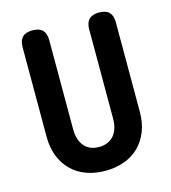

<svg xmlns="http://www.w3.org/2000/svg" viewBox="-110 -820 820 919"><g transform="rotate(-15 300.0 -360.0)"><path d="M69 -664Q69 -697 85 -713.5Q101 -730 135 -730Q169 -730 185 -713.5Q201 -697 201 -664V-221Q201 -197 207 -176.5Q213 -156 225 -140.5Q237 -125 256 -116.5Q275 -108 300 -108Q325 -108 344 -117Q363 -126 375 -141Q387 -156 393 -176.5Q399 -197 399 -221V-664Q399 -697 415 -713.5Q431 -730 465 -730Q499 -730 515 -713.5Q531 -697 531 -664V-220Q531 -167 514.5 -124.5Q498 -82 468 -52Q438 -22 395 -6Q352 10 300 10Q247 10 204.5 -6Q162 -22 132 -52Q102 -82 85.5 -124.5Q69 -167 69 -220Z"/></g></svg>

Font: Maple Mono NL
Style: Bold
Weight: 700
Monospace: yes
Designer: subframe7536
Version: Version 7.000